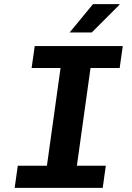

<svg xmlns="http://www.w3.org/2000/svg" viewBox="-20 -909 640 929"><path d="M51 0 66 -107H207L273 -580H133L148 -686H574L559 -580H418L352 -107H492L477 0ZM317 -752 430 -889H558V-886L424 -752Z"/></svg>

Font: Chivo Mono SemiBold
Style: Italic
Weight: 600
Italic angle: -8.05°
Monospace: yes
Version: Version 1.008